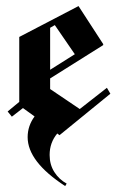

<svg xmlns="http://www.w3.org/2000/svg" viewBox="-20 -448 395 648"><path d="M147.5 75Q147.5 107.5 163.3 132.5Q179.2 157.5 205 171.7L200 180Q73.3 97.5 73.3 15Q73.3 -23.3 96.7 -55L57.5 -83.3L20 -54.2L5.8 -71.7L45 -104.2V-323.3L245 -427.5L328.3 -299.2V-295.8L149.2 -183.3V-147.5L249.2 -80L340.8 -151.7L352.5 -131.7L180.8 8.3L173.3 2.5Q147.5 33.3 147.5 75ZM149.2 -212.5 232.5 -265 165 -363.3 149.2 -354.2Z"/></svg>

Font: Chomsky
Style: Regular
Weight: 400
Version: Version 2.3